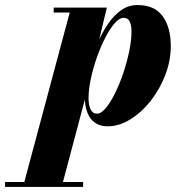

<svg xmlns="http://www.w3.org/2000/svg" viewBox="-148 -490 731 760"><path d="M-57 250 128 -440.5H64.5V-460H275L232.5 -282.5L208 -195L203 -153L96 250ZM-128 250V230.5H181V250ZM235.5 -40Q252.5 -40 271.2 -62.8Q290 -85.5 308 -122.2Q326 -159 340.5 -202.2Q355 -245.5 363.8 -288.5Q372.5 -331.5 372.5 -365Q372.5 -389 365.5 -404.2Q358.5 -419.5 341.5 -419.5Q324.5 -419.5 305.8 -397.8Q287 -376 268.8 -340.8Q250.5 -305.5 235.5 -263Q220.5 -220.5 211.5 -178.2Q202.5 -136 202.5 -101Q202.5 -73 211 -56.5Q219.5 -40 235.5 -40ZM277.5 10Q248.5 10 228.5 -3.8Q208.5 -17.5 198 -43.8Q187.5 -70 187.5 -106.5Q187.5 -127 193 -161.2Q198.5 -195.5 209.8 -236.5Q221 -277.5 238.2 -318.8Q255.5 -360 278.8 -394.2Q302 -428.5 331 -449.2Q360 -470 395.5 -470Q464.5 -470 496.2 -425.5Q528 -381 528 -307.5Q528 -250 506.5 -193.8Q485 -137.5 449 -91.5Q413 -45.5 368.2 -17.8Q323.5 10 277.5 10Z"/></svg>

Font: Bodoni Moda 11pt ExtraBold
Style: Italic
Weight: 800
Italic angle: -13°
Version: Version 2.004